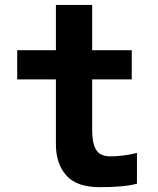

<svg xmlns="http://www.w3.org/2000/svg" viewBox="-20 -753 640 776"><path d="M206 -168.5V-432H49.5V-550H206V-733H352.5V-550H512.5V-432H352.5V-231Q352.5 -189.5 360.2 -165.5Q368 -141.5 384.2 -131.2Q400.5 -121 427 -121Q450.5 -121 480.2 -124.8Q510 -128.5 533.5 -135V-10.5Q483 3.5 382.5 3.5Q290 3.5 248 -44Q206 -91.5 206 -168.5Z"/></svg>

Font: JuliaMono ExtraBold
Style: Regular
Weight: 800
Monospace: yes
Designer: cormullion
Foundry: corm
Version: Version 0.055; ttfautohint (v1.8.4)